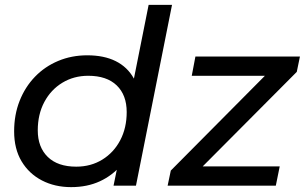

<svg xmlns="http://www.w3.org/2000/svg" viewBox="-20 -762 1251 788"><path d="M272 6Q205 6 152 -21.5Q99 -49 68.5 -100Q38 -151 38 -223Q38 -291 60.5 -348Q83 -405 123.5 -447Q164 -489 219 -512Q274 -535 338 -535Q407 -535 455 -511Q503 -487 529 -440.5Q555 -394 555 -327Q555 -253 536 -192Q517 -131 479.5 -86.5Q442 -42 390 -18Q338 6 272 6ZM293 -78Q353 -78 400 -107Q447 -136 473.5 -186.5Q500 -237 500 -302Q500 -372 459 -411.5Q418 -451 342 -451Q283 -451 236 -422.5Q189 -394 162 -343.5Q135 -293 135 -227Q135 -158 176 -118Q217 -78 293 -78ZM446 0 474 -137 505 -260 519 -386 590 -742H686L538 0ZM668 0 681 -62 1100 -484 1119 -451H767L782 -530H1211L1198 -467L779 -46L759 -79H1128L1112 0Z"/></svg>

Font: Montserrat Thin Medium
Style: Italic
Weight: 500
Italic angle: -11.3°
Version: Version 9.000